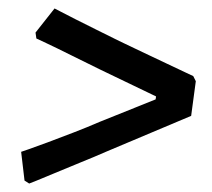

<svg xmlns="http://www.w3.org/2000/svg" viewBox="-20 -495 501 454"><path d="M443 -303 432 -221 235 -138Q203 -124 169.5 -110.5Q136 -97 109 -85.5Q82 -74 65.5 -67.5Q49 -61 49 -61L38 -68L30 -136Q30 -136 47.5 -142Q65 -148 93 -158.5Q121 -169 153.5 -181.5Q186 -194 216 -207L348 -260L349 -267L218 -330Q183 -347 148 -364.5Q113 -382 89.5 -393Q66 -404 66 -404L64 -418L109 -475Q109 -475 122.5 -468Q136 -461 158.5 -449.5Q181 -438 208.5 -424.5Q236 -411 262 -398Q287 -386 316.5 -372Q346 -358 373.5 -345Q401 -332 419 -323.5Q437 -315 437 -315Z"/></svg>

Font: Alegreya SemiBold
Style: Italic
Weight: 600
Italic angle: -7°
Designer: Juan Pablo del Peral
Foundry: Huerta Tipografica
Version: Version 2.009